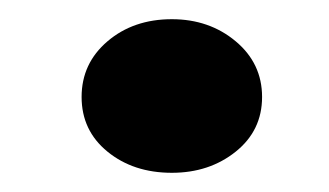

<svg xmlns="http://www.w3.org/2000/svg" viewBox="-20 -451 343 200"><path d="M65 -350Q65 -385 92 -408Q119 -431 159 -431Q198 -431 225.5 -408Q253 -385 253 -350Q253 -315 225.5 -293Q198 -271 159 -271Q119 -271 92 -293Q65 -315 65 -350Z"/></svg>

Font: Farro Medium
Style: Regular
Weight: 500
Designer: Aceler Chua
Foundry: Grayscale Limited
Version: Version 1.101